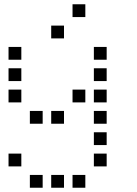

<svg xmlns="http://www.w3.org/2000/svg" viewBox="-20 -700 640 900"><path d="M321 -680Q320 -680 320 -680Q320 -680 320 -679V-621Q320 -620 320 -620Q320 -620 321 -620H379Q380 -620 380 -620Q380 -620 380 -621V-679Q380 -680 380 -680Q380 -680 379 -680ZM221 -580Q220 -580 220 -580Q220 -580 220 -579V-521Q220 -520 220 -520Q220 -520 221 -520H279Q280 -520 280 -520Q280 -520 280 -521V-579Q280 -580 280 -580Q280 -580 279 -580ZM21 -480Q20 -480 20 -480Q20 -480 20 -479V-421Q20 -420 20 -420Q20 -420 21 -420H79Q80 -420 80 -420Q80 -420 80 -421V-479Q80 -480 80 -480Q80 -480 79 -480ZM421 -480Q420 -480 420 -480Q420 -480 420 -479V-421Q420 -420 420 -420Q420 -420 421 -420H479Q480 -420 480 -420Q480 -420 480 -421V-479Q480 -480 480 -480Q480 -480 479 -480ZM21 -380Q20 -380 20 -380Q20 -380 20 -379V-321Q20 -320 20 -320Q20 -320 21 -320H79Q80 -320 80 -320Q80 -320 80 -321V-379Q80 -380 80 -380Q80 -380 79 -380ZM421 -380Q420 -380 420 -380Q420 -380 420 -379V-321Q420 -320 420 -320Q420 -320 421 -320H479Q480 -320 480 -320Q480 -320 480 -321V-379Q480 -380 480 -380Q480 -380 479 -380ZM21 -280Q20 -280 20 -280Q20 -280 20 -279V-221Q20 -220 20 -220Q20 -220 21 -220H79Q80 -220 80 -220Q80 -220 80 -221V-279Q80 -280 80 -280Q80 -280 79 -280ZM321 -280Q320 -280 320 -280Q320 -280 320 -279V-221Q320 -220 320 -220Q320 -220 321 -220H379Q380 -220 380 -220Q380 -220 380 -221V-279Q380 -280 380 -280Q380 -280 379 -280ZM421 -280Q420 -280 420 -280Q420 -280 420 -279V-221Q420 -220 420 -220Q420 -220 421 -220H479Q480 -220 480 -220Q480 -220 480 -221V-279Q480 -280 480 -280Q480 -280 479 -280ZM121 -180Q120 -180 120 -180Q120 -180 120 -179V-121Q120 -120 120 -120Q120 -120 121 -120H179Q180 -120 180 -120Q180 -120 180 -121V-179Q180 -180 180 -180Q180 -180 179 -180ZM221 -180Q220 -180 220 -180Q220 -180 220 -179V-121Q220 -120 220 -120Q220 -120 221 -120H279Q280 -120 280 -120Q280 -120 280 -121V-179Q280 -180 280 -180Q280 -180 279 -180ZM421 -180Q420 -180 420 -180Q420 -180 420 -179V-121Q420 -120 420 -120Q420 -120 421 -120H479Q480 -120 480 -120Q480 -120 480 -121V-179Q480 -180 480 -180Q480 -180 479 -180ZM421 -80Q420 -80 420 -80Q420 -80 420 -79V-21Q420 -20 420 -20Q420 -20 421 -20H479Q480 -20 480 -20Q480 -20 480 -21V-79Q480 -80 480 -80Q480 -80 479 -80ZM21 20Q20 20 20 20Q20 20 20 21V79Q20 80 20 80Q20 80 21 80H79Q80 80 80 80Q80 80 80 79V21Q80 20 80 20Q80 20 79 20ZM421 20Q420 20 420 20Q420 20 420 21V79Q420 80 420 80Q420 80 421 80H479Q480 80 480 80Q480 80 480 79V21Q480 20 480 20Q480 20 479 20ZM121 120Q120 120 120 120Q120 120 120 121V179Q120 180 120 180Q120 180 121 180H179Q180 180 180 180Q180 180 180 179V121Q180 120 180 120Q180 120 179 120ZM221 120Q220 120 220 120Q220 120 220 121V179Q220 180 220 180Q220 180 221 180H279Q280 180 280 180Q280 180 280 179V121Q280 120 280 120Q280 120 279 120ZM321 120Q320 120 320 120Q320 120 320 121V179Q320 180 320 180Q320 180 321 180H379Q380 180 380 180Q380 180 380 179V121Q380 120 380 120Q380 120 379 120Z"/></svg>

Font: Doto Medium
Style: Regular
Weight: 500
Monospace: yes
Version: Version 1.000